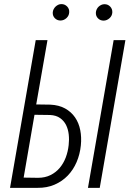

<svg xmlns="http://www.w3.org/2000/svg" viewBox="-20 -904 627 924"><path d="M154.3 -401.4 222.2 -400.4Q263.7 -398.4 293.2 -382.1Q322.8 -365.7 341.1 -339.1Q359.4 -312.5 366.2 -277.8Q373 -243.2 369.1 -204.6Q364.7 -161.1 348.6 -123.8Q332.5 -86.4 305.9 -58.8Q279.3 -31.2 242.7 -15.4Q206.1 0.5 160.6 0H28.3L151.9 -710.9H208.5ZM146 -351.6 93.8 -49.3 162.6 -48.3Q196.8 -48.3 222.9 -61.3Q249 -74.2 267.3 -95.9Q285.6 -117.7 296.4 -146Q307.1 -174.3 310.5 -206.1Q313.5 -231.4 310.8 -256.6Q308.1 -281.7 298.1 -302Q288.1 -322.3 269.3 -335.7Q250.5 -349.1 221.2 -350.6ZM460 0H403.3L526.9 -710.9H583.5ZM233.9 -844.2Q234.4 -852.1 238 -859.4Q241.7 -866.7 247.3 -872.1Q252.9 -877.4 260 -880.9Q267.1 -884.3 275.4 -884.3Q292 -884.3 303.2 -872.6Q314.5 -860.8 313 -844.2Q312 -828.1 299.8 -816.9Q287.6 -805.7 271.5 -805.2Q254.9 -805.2 243.9 -816.4Q232.9 -827.6 233.9 -844.2ZM441.4 -843.8Q441.9 -851.6 445.3 -858.9Q448.7 -866.2 454.3 -871.6Q460 -877 467.3 -880.4Q474.6 -883.8 482.9 -883.8Q499.5 -883.8 510.5 -872.1Q521.5 -860.4 520.5 -843.8Q519.5 -827.6 507.1 -816.4Q494.6 -805.2 479 -804.7Q462.4 -804.7 451.4 -815.9Q440.4 -827.1 441.4 -843.8Z"/></svg>

Font: Roboto Mono Light
Style: Italic
Weight: 300
Designer: Google
Version: Version 2.000985; 2015; ttfautohint (v1.3)